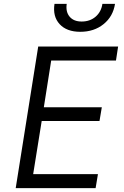

<svg xmlns="http://www.w3.org/2000/svg" viewBox="-20 -970 640 990"><path d="M61 0 177 -730H589L578 -658H244L206 -417H505L493 -346H195L151 -72H485L473 0ZM394 -806Q324 -806 287.5 -845.5Q251 -885 261 -950H324Q318 -909 339 -884Q360 -859 401 -859Q444 -859 473 -884Q502 -909 508 -950H573Q563 -885 514 -845.5Q465 -806 394 -806Z"/></svg>

Font: JetBrains Mono NL Light
Style: Italic
Weight: 300
Italic angle: -9°
Designer: Philipp Nurullin, Konstantin Bulenkov
Foundry: JetBrains
Version: Version 2.304; ttfautohint (v1.8.4.7-5d5b)